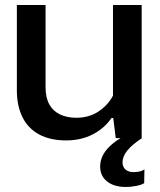

<svg xmlns="http://www.w3.org/2000/svg" viewBox="-20 -549 637 763"><path d="M543 -529V0H440L430 -80H423Q395 -39 348.5 -15Q302 9 243 9Q179 9 135 -15Q91 -39 69 -84Q47 -129 47 -189V-529H161V-203Q161 -162 175.5 -135Q190 -108 218 -94.5Q246 -81 283 -81Q334 -81 371.5 -106Q409 -131 429 -169V-529ZM480 194Q433 194 405.5 172Q378 150 378 113Q378 69 416 32.5Q454 -4 519 -29L535 -15L544 0Q506 25 486.5 48.5Q467 72 467 96Q467 115 479 125Q491 135 511 135Q523 135 534.5 132.5Q546 130 554 124L553 179Q541 186 520.5 190Q500 194 480 194Z"/></svg>

Font: Hubot Sans Medium
Style: Regular
Weight: 500
Designer: Deni Anggara
Foundry: GitHub, Inc., Subsidiary of Microsoft Corporation
Version: Version 2.000